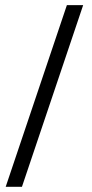

<svg xmlns="http://www.w3.org/2000/svg" viewBox="-20 -702 356 743"><path d="M301.8 -682.1 64.9 21H2L238.8 -682.1Z"/></svg>

Font: Common Serif
Style: Bold
Weight: 700
Designer: Philipp H. Poll, Khaled Hosny
Foundry: Stefan Peev, Context Ltd.
Version: Version 1.026